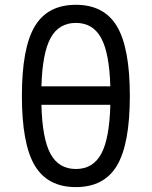

<svg xmlns="http://www.w3.org/2000/svg" viewBox="-20 -762 626 792"><path d="M293 9.8Q176.3 9.8 123.3 -79.3Q70.3 -168.5 70.3 -366.2Q70.3 -564 123.3 -653.1Q176.3 -742.2 293 -742.2Q409.7 -742.2 462.6 -653.1Q515.6 -564 515.6 -366.2Q515.6 -168.5 462.6 -79.3Q409.7 9.8 293 9.8ZM293 -64.9Q363.8 -64.9 397.7 -127.7Q431.6 -190.4 435.1 -329.6H150.9Q154.3 -190.4 188.2 -127.7Q222.2 -64.9 293 -64.9ZM150.9 -405.8H435.1Q431.2 -543 397.2 -605.2Q363.3 -667.5 293 -667.5Q222.7 -667.5 188.7 -605.2Q154.8 -543 150.9 -405.8Z"/></svg>

Font: Cascadia Mono NF SemiLight
Style: Regular
Weight: 350
Monospace: yes
Designer: Aaron Bell
Foundry: Saja Typeworks
Version: Version 2404.023; ttfautohint (v1.8.4)